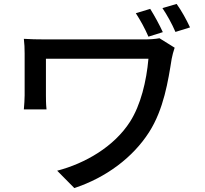

<svg xmlns="http://www.w3.org/2000/svg" viewBox="-20 -882 1040 974"><path d="M742 -837 669 -815C693 -778 716 -736 733 -696L806 -719C789 -756 764 -802 742 -837ZM876 -862 804 -841C828 -805 852 -762 870 -720L944 -743C926 -782 900 -829 876 -862ZM866 -640 789 -688C768 -684 739 -682 712 -682H214C170 -682 130 -683 101 -685C104 -661 105 -636 105 -611V-398C105 -376 103 -354 101 -327H216C213 -354 213 -384 213 -398V-584H733C723 -470 694 -350 640 -265C559 -138 412 -53 270 -16L357 72C518 19 654 -83 736 -211C811 -328 833 -472 851 -584C853 -596 861 -627 866 -640Z"/></svg>

Font: Source Han Sans JP Medium
Style: Regular
Weight: 500
Designer: Ryoko NISHIZUKA 西塚涼子 (kana, bopomofo & ideographs); Paul D. Hunt (Latin, Greek & Cyrillic); Sandoll Communications 산돌커뮤니
Foundry: Adobe
Version: Version 2.002;hotconv 1.0.116;makeotfexe 2.5.65601